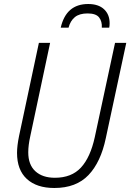

<svg xmlns="http://www.w3.org/2000/svg" viewBox="-20 -928 650 958"><path d="M251 10Q163 10 114 -35Q65 -80 65 -165Q65 -200 75 -249L174 -714H230L131 -248Q121 -203 121 -168Q121 -106 156.5 -73.5Q192 -41 254 -41Q337 -41 384 -92Q431 -143 453 -244L554 -714H610L508 -239Q483 -119 421.5 -54.5Q360 10 251 10ZM283 -790Q310 -908 420 -908Q471 -908 499 -882Q527 -856 527 -812Q527 -806 526.5 -800.5Q526 -795 525 -790H488Q490 -821 474.5 -841Q459 -861 417 -861Q376 -861 353.5 -842.5Q331 -824 322 -790Z"/></svg>

Font: Noto Sans SemiCondensed Light
Style: Italic
Weight: 300
Width: 4
Italic angle: -12°
Designer: Monotype Design Team
Foundry: Monotype Imaging Inc.
Version: Version 2.013; ttfautohint (v1.8.4.7-5d5b)